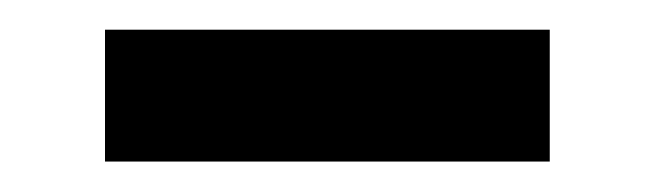

<svg xmlns="http://www.w3.org/2000/svg" viewBox="-20 -711 436 128"><path d="M50 -603.3V-691.2H346.5V-603.3Z"/></svg>

Font: Murecho Thin
Style: Regular
Weight: 100
Designer: Neil Summerour
Foundry: Positype
Version: Version 1.010